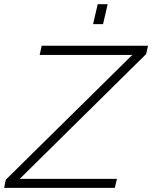

<svg xmlns="http://www.w3.org/2000/svg" viewBox="-28 -912 738 932"><path d="M494.6 -891.6 472.2 -794.9H423.8L446.3 -891.6ZM690.4 -689.9 681.6 -649.9 67.9 -43.9H539.6L529.3 0H-7.8L0 -39.6L614.3 -645.5H164.6L174.3 -689.9Z"/></svg>

Font: HK Grotesk Light Legacy Italic
Style: Regular
Weight: 300
Italic angle: -13°
Designer: Alfredo Marco Pradil
Foundry: Hanken Design Co.
Version: Version 2.022;PS 002.022;hotconv 1.0.88;makeotf.lib2.5.64775